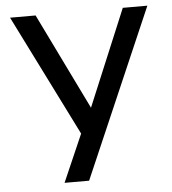

<svg xmlns="http://www.w3.org/2000/svg" viewBox="-51 -747 712 794"><g transform="rotate(-5 305.0 -350.0)"><path d="M271 -197 20 -700H126L321 -300L488 -700H590L287 0H185Z"/></g></svg>

Font: Retni Sans Medium
Style: Regular
Weight: 500
Designer: Vitaly Kuzmin
Foundry: ParaType Ltd.
Version: Version 1.00;March 2, 2019;FontCreator 11.5.0.2425 64-bit; t